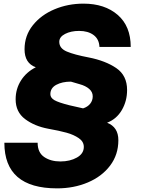

<svg xmlns="http://www.w3.org/2000/svg" viewBox="-20 -799 776 1056"><path d="M4 -14H187Q187 40 223 64.5Q259 89 312 89Q365 89 403 67.5Q441 46 441 9Q441 -20 413.5 -39Q386 -58 346.5 -69Q307 -80 245 -91Q170 -105 118 -144Q66 -183 66 -253Q66 -310 95.5 -356.5Q125 -403 177 -429Q115 -451 115 -528Q115 -603 160.5 -660Q206 -717 280 -748Q354 -779 439 -779Q556 -779 627.5 -717Q699 -655 699 -541H527Q525 -584 494.5 -606.5Q464 -629 415 -629Q370 -629 338 -612.5Q306 -596 306 -569Q306 -533 347.5 -515.5Q389 -498 468 -483Q560 -465 619.5 -424.5Q679 -384 679 -304Q679 -243 650 -193.5Q621 -144 569 -124Q631 -100 631 -28Q631 52 585.5 112Q540 172 463 204.5Q386 237 294 237Q4 237 4 -14ZM490 -269Q490 -293 470.5 -310Q451 -327 418 -336L370 -350Q322 -350 289.5 -332.5Q257 -315 257 -281Q257 -261 279.5 -248Q302 -235 362 -220Q394 -212 437 -203Q462 -211 476 -228.5Q490 -246 490 -269Z"/></svg>

Font: Open Sauce One Black Italic
Style: Regular
Weight: 900
Italic angle: -10°
Designer: Alfredo Marco Pradil
Foundry: Creative Sauce Fz LLC
Version: Version 1.477